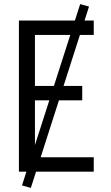

<svg xmlns="http://www.w3.org/2000/svg" viewBox="-20 -835 540 934"><path d="M72 0V-735H436V-665H150V-417H380V-347H150V-70H436V0ZM130 79 87 67 370 -815 413 -803Z"/></svg>

Font: Iosevka NFM
Style: Regular
Weight: 400
Monospace: yes
Designer: Belleve Invis
Foundry: Belleve Invis
Version: Version 29.0.4; ttfautohint (v1.8.4);Nerd Fonts 3.3.0